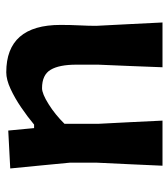

<svg xmlns="http://www.w3.org/2000/svg" viewBox="18 -570 551 628"><g transform="rotate(-90 294.0 -255.5)"><path d="M66.5 0Q69 -54.5 71.2 -104.8Q73.5 -155 76.5 -217V-302Q72 -350.5 67.2 -399Q62.5 -447.5 57.5 -498L181.5 -504.5L189.5 -420H201Q226 -441 256.8 -462Q287.5 -483 317.8 -497Q348 -511 372 -511Q527 -511 527 -333.5Q527 -301 525.5 -271.2Q524 -241.5 524 -217Q527 -155 529.8 -104.5Q532.5 -54 535 0H388.5Q390.5 -54 392.5 -103.8Q394.5 -153.5 397 -210.5V-281.5Q397 -338 380.2 -366Q363.5 -394 320 -394Q302 -394 267.8 -372.5Q233.5 -351 203.5 -320.5V-210.5Q206.5 -153.5 209 -103.8Q211.5 -54 214 0Z"/></g></svg>

Font: Commissioner Loud SemiBold
Style: Regular
Weight: 600
Designer: Kostas Bartsokas
Foundry: Kostas Bartsokas
Version: Version 1.000; ttfautohint (v1.8.3)